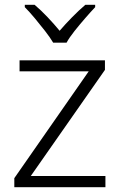

<svg xmlns="http://www.w3.org/2000/svg" viewBox="-20 -785 503 805"><path d="M422 0H40V-38L352 -486H62V-532H420V-492L109 -47H422ZM203 -606Q190 -628 169 -655Q148 -682 125.5 -709Q103 -736 84 -755V-765H125Q152 -742 179.5 -713Q207 -684 230 -656Q254 -684 282.5 -713Q311 -742 338 -765H379V-755Q361 -736 337.5 -709Q314 -682 292.5 -655Q271 -628 259 -606Z"/></svg>

Font: Noto Sans Devanagari Light
Style: Regular
Weight: 300
Version: Version 2.003